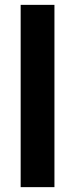

<svg xmlns="http://www.w3.org/2000/svg" viewBox="-20 -770 309 790"><path d="M65 0V-750H204V0Z"/></svg>

Font: Urbanist ExtraBold
Style: Regular
Weight: 800
Designer: Corey Hu
Foundry: Corey Hu
Version: Version 1.330; ttfautohint (v1.8.4.7-5d5b)